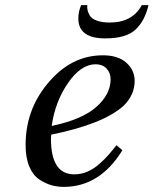

<svg xmlns="http://www.w3.org/2000/svg" viewBox="-20 -718 600 750"><path d="M286 -646Q286 -673 297 -698H321Q320 -688 322 -678.5Q324 -669 331 -657Q338 -645 358 -637.5Q378 -630 409 -630Q497 -630 534 -698H560Q546 -637 509.5 -602.5Q473 -568 391 -568Q286 -568 286 -646ZM80 -152Q80 -286 163 -388Q255 -502 382 -502Q441 -502 473.5 -473Q506 -444 506 -402Q506 -348 464 -306Q386 -234 180 -192Q179 -185 179 -176Q179 -37 270 -37Q297 -37 321.5 -47.5Q346 -58 368 -77.5Q390 -97 403.5 -112.5Q417 -128 435 -151L458 -131Q370 12 229 12Q204 12 181 5.5Q158 -1 133.5 -17Q109 -33 94.5 -67.5Q80 -102 80 -152ZM182 -226Q301 -251 356.5 -300.5Q412 -350 412 -408Q412 -434 396 -450.5Q380 -467 354 -467Q296 -467 245.5 -393.5Q195 -320 182 -226Z"/></svg>

Font: Heuristica
Style: Italic
Weight: 400
Italic angle: -13°
Version: Version 1.0.2